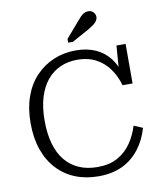

<svg xmlns="http://www.w3.org/2000/svg" viewBox="-101 -1020 945 1118"><g transform="rotate(-10 372.0 -461.5)"><path d="M385 -673Q330 -673 284 -652.5Q238 -632 205 -591.5Q172 -551 154.5 -492Q137 -433 137 -356Q137 -278 154 -219Q171 -160 204 -119.5Q237 -79 285 -58Q333 -37 395 -37Q465 -37 513.5 -64Q562 -91 593.5 -136.5Q625 -182 642 -238L694 -216Q674 -146 633 -93Q592 -40 532 -11.5Q472 17 392 17Q316 17 254 -8Q192 -33 147 -81.5Q102 -130 78 -199Q54 -268 54 -356Q54 -443 78.5 -512Q103 -581 148.5 -629Q194 -677 254.5 -702.5Q315 -728 385 -728Q453 -728 503.5 -705Q554 -682 587.5 -638Q621 -594 636 -531L612 -544L625 -715H679V-481H620Q603 -539 571.5 -582Q540 -625 493.5 -649Q447 -673 385 -673ZM431 -895 351 -802V-780H379L484 -838Q500 -848 512.5 -857Q525 -866 532 -877Q539 -888 539 -900Q539 -915 527.5 -927.5Q516 -940 497 -940Q484 -940 472.5 -934Q461 -928 451.5 -918Q442 -908 431 -895Z"/></g></svg>

Font: Roboto Serif 20pt Light
Style: Regular
Weight: 300
Version: Version 1.008